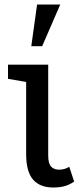

<svg xmlns="http://www.w3.org/2000/svg" viewBox="-20 -812 367 842"><path d="M213.4 10.3Q155.3 10.3 125 -24.4Q94.7 -59.1 94.7 -136.2V-452.6L15.1 -466.3V-528.3H191.4V-130.9Q191.4 -94.7 204.1 -81.3Q216.8 -67.9 238.8 -67.9Q263.7 -67.9 283.7 -80.6L305.2 -15.6Q282.7 -0.5 261.2 4.9Q239.7 10.3 213.4 10.3ZM117.2 -609.4 142.6 -792H244.1L165 -609.4Z"/></svg>

Font: Roboto Slab
Style: Regular
Weight: 400
Designer: Google
Version: Version 2.000; ttfautohint (v1.8.1.43-b0c9)